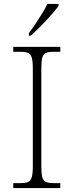

<svg xmlns="http://www.w3.org/2000/svg" viewBox="-20 -951 374 971"><path d="M47 0V-25H84Q109 -25 122 -30.5Q135 -36 140.5 -54.5Q146 -73 146 -109V-605Q146 -642 140.5 -660Q135 -678 122 -683.5Q109 -689 84 -689H47V-714H285V-689H250Q226 -689 212.5 -683.5Q199 -678 194 -660Q189 -642 189 -605V-109Q189 -73 194 -54.5Q199 -36 212.5 -30.5Q226 -25 250 -25H285V0ZM126 -784Q141 -803 158.5 -829Q176 -855 192.5 -882Q209 -909 219 -931H276V-921Q267 -908 250 -888Q233 -868 212.5 -846Q192 -824 172 -804.5Q152 -785 136 -771H126Z"/></svg>

Font: Noto Serif Armenian ExtraLight
Style: Regular
Weight: 250
Version: Version 2.007